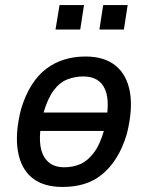

<svg xmlns="http://www.w3.org/2000/svg" viewBox="-20 -732 586 761"><path d="M228 9Q152 9 107.5 -27Q63 -63 51 -132.5Q39 -202 63 -298Q80 -355 105.5 -395Q131 -435 163.5 -459.5Q196 -484 235 -496Q274 -508 319 -508Q394 -508 438.5 -471.5Q483 -435 495 -367Q507 -299 483 -202Q466 -145 440.5 -105Q415 -65 383 -39.5Q351 -14 312.5 -2.5Q274 9 228 9ZM234 -69Q269 -69 298 -81.5Q327 -94 351.5 -126Q376 -158 393 -217Q419 -324 397 -376.5Q375 -429 310 -429Q278 -429 247.5 -417.5Q217 -406 193 -374Q169 -342 152 -284Q126 -175 149 -122Q172 -69 234 -69ZM115 -213 127 -286H430L418 -213ZM374 -615 389 -712H486L471 -615ZM200 -615 216 -712H313L298 -615Z"/></svg>

Font: Nunito Sans 7pt Condensed SemiBold
Style: Italic
Weight: 600
Width: 3
Italic angle: -9°
Designer: Vernon Adams
Foundry: Vernon Adams
Version: Version 3.101;gftools[0.9.27]